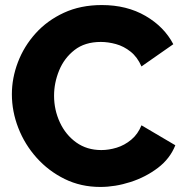

<svg xmlns="http://www.w3.org/2000/svg" viewBox="-20 -734 728 760"><path d="M27 -361Q27 -425 51 -488Q75 -551 121 -602Q167 -653 233 -683.5Q299 -714 383 -714Q482 -714 556 -671Q630 -628 666 -559L540 -471Q524 -508 497 -529.5Q470 -551 439 -559.5Q408 -568 379 -568Q316 -568 275 -536Q234 -504 214 -455Q194 -406 194 -355Q194 -299 217 -249.5Q240 -200 282 -170Q324 -140 381 -140Q411 -140 442 -149.5Q473 -159 499.5 -181Q526 -203 540 -238L674 -159Q653 -106 605 -69.5Q557 -33 496.5 -13.5Q436 6 377 6Q300 6 236 -25.5Q172 -57 125 -109.5Q78 -162 52.5 -227.5Q27 -293 27 -361Z"/></svg>

Font: Raleway ExtraBold
Style: Regular
Weight: 800
Designer: Matt McInerney, Pablo Impallari, Rodrigo Fuenzalida
Foundry: Matt McInerney, Pablo Impallari, Rodrigo Fuenzalida
Version: Version 4.026